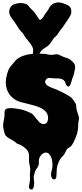

<svg xmlns="http://www.w3.org/2000/svg" viewBox="-20 -1190 675 1581"><path d="M49 -613Q57 -633 72.5 -649.5Q88 -666 101 -683Q116 -703 139 -716Q162 -729 190 -736.5Q218 -744 248 -746.5Q278 -749 305 -748Q324 -747 339.5 -747Q355 -747 373 -742Q399 -735 428 -741Q449 -746 463 -740Q477 -734 493 -726Q510 -718 527 -713.5Q544 -709 558 -699Q575 -686 587 -671.5Q599 -657 599 -639Q599 -627 596 -615Q593 -603 591 -591Q589 -579 585 -567.5Q581 -556 576 -545Q574 -540 570.5 -525.5Q567 -511 561.5 -498Q556 -485 548 -479Q540 -473 528 -487Q523 -492 521.5 -499.5Q520 -507 518 -512Q509 -532 486 -540Q469 -545 450.5 -544.5Q432 -544 415 -546Q399 -548 385 -548.5Q371 -549 360 -536Q351 -526 351.5 -516Q352 -506 358 -498Q364 -490 373.5 -483.5Q383 -477 393 -473Q426 -460 457 -447Q488 -434 518 -417Q538 -406 555.5 -395Q573 -384 584 -366Q592 -352 600 -341.5Q608 -331 608 -314Q608 -294 614 -275.5Q620 -257 626 -239Q633 -219 628.5 -200Q624 -181 624 -161Q624 -123 614 -89Q604 -55 587 -21Q582 -12 576.5 -2.5Q571 7 563 15Q558 21 549.5 25Q541 29 535 35Q527 43 523 53.5Q519 64 514 72Q509 83 500.5 91.5Q492 100 485 108Q472 124 465 139.5Q458 155 453 172Q447 192 447 212Q447 232 445 253Q444 261 443 272Q442 283 428 286Q417 289 412 282.5Q407 276 404 268Q400 258 400 248Q400 238 402 229Q404 220 407 210.5Q410 201 411 190Q414 165 410 136Q406 107 389 84Q377 68 362.5 66.5Q348 65 335 73Q322 81 313 94.5Q304 108 301 121Q299 134 300 149Q301 164 295 177Q289 190 280.5 200.5Q272 211 268 225Q263 241 259.5 254.5Q256 268 259 285Q261 301 261.5 318Q262 335 257 351Q255 359 248.5 367Q242 375 228 367Q218 362 218.5 349Q219 336 221 328Q224 314 226 301.5Q228 289 227 274Q225 250 228 226Q231 202 226 178Q224 170 222 161Q220 152 219 142Q218 126 219 110.5Q220 95 218 81Q216 67 208.5 53.5Q201 40 184 27Q176 21 167.5 14.5Q159 8 151 4Q141 -1 131.5 -3Q122 -5 114 -13Q102 -25 86.5 -33Q71 -41 57 -49.5Q43 -58 31.5 -68.5Q20 -79 17 -95Q13 -112 8.5 -130.5Q4 -149 6 -166Q9 -192 14 -214Q19 -236 17 -262Q16 -273 22.5 -284.5Q29 -296 48 -298Q69 -301 93.5 -298.5Q118 -296 143 -291Q168 -286 191 -277.5Q214 -269 233 -260Q247 -253 258.5 -239Q270 -225 281 -210.5Q292 -196 304 -184Q316 -172 331 -169Q355 -165 365.5 -181Q376 -197 376 -217Q376 -246 361 -265.5Q346 -285 322 -298Q298 -311 268 -319.5Q238 -328 208.5 -335Q179 -342 152.5 -349Q126 -356 109 -367Q74 -388 55.5 -416.5Q37 -445 31 -477.5Q25 -510 30.5 -545Q36 -580 49 -613ZM78 -1038Q61 -1060 56.5 -1083Q52 -1106 67 -1131Q78 -1149 97.5 -1155.5Q117 -1162 137 -1164Q148 -1166 159.5 -1164.5Q171 -1163 182 -1161Q204 -1156 214 -1142Q224 -1128 239 -1114Q255 -1100 267 -1083.5Q279 -1067 290 -1050L296 -1040Q299 -1035 302 -1031.5Q305 -1028 309 -1027Q313 -1026 318 -1030Q332 -1040 341 -1057.5Q350 -1075 361 -1088Q375 -1104 384.5 -1123.5Q394 -1143 412 -1155Q432 -1169 456 -1170Q480 -1171 503 -1162Q516 -1156 527.5 -1152Q539 -1148 547 -1142Q555 -1136 560.5 -1126.5Q566 -1117 567 -1101Q569 -1080 562 -1067Q555 -1054 544 -1037Q533 -1020 522 -1004Q511 -988 500 -971Q489 -955 478 -942Q467 -929 457 -912Q449 -899 438 -890Q427 -881 419 -870Q410 -858 402.5 -845.5Q395 -833 385 -822Q375 -811 362.5 -804Q350 -797 339 -789Q329 -782 319.5 -770.5Q310 -759 305 -748Q302 -741 301.5 -732.5Q301 -724 300 -716Q298 -702 297 -687Q296 -672 297 -657Q298 -640 301 -623Q304 -606 303 -589Q302 -580 297 -570Q292 -560 285 -554.5Q278 -549 270 -551Q262 -553 256 -567Q252 -576 252 -587Q252 -598 253 -609.5Q254 -621 256 -632.5Q258 -644 259 -653Q261 -675 258 -693Q255 -711 252 -731Q250 -749 252.5 -768Q255 -787 247 -803Q237 -823 222 -841.5Q207 -860 193 -877Q186 -885 181.5 -894.5Q177 -904 171 -912Q164 -922 155 -930Q146 -938 139 -948L129 -964L119 -980Q109 -995 99 -1009.5Q89 -1024 78 -1038Z"/></svg>

Font: Double Feature
Style: Regular
Weight: 400
Designer: David Shetterly
Foundry: David Shetterly
Version: Version 2.100 1997 initial release